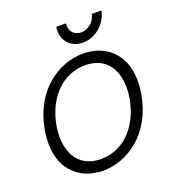

<svg xmlns="http://www.w3.org/2000/svg" viewBox="-164 -1058 1092 1201"><g transform="rotate(-20 381.5 -457.0)"><path d="M317 16C477 16 659 -100 703 -350C747 -600 607 -716 447 -716C287 -716 104 -600 60 -350C16 -100 157 16 317 16ZM138 -350C166 -510 274 -643 434 -643C594 -643 653 -510 625 -350C597 -190 490 -57 330 -57C170 -57 110 -190 138 -350ZM348 -930C333 -846 388 -780 472 -780C555 -780 633 -846 648 -930H584C575 -882 530 -844 483 -844C436 -844 405 -882 412 -930Z"/></g></svg>

Font: Uncut Sans
Style: Italic
Weight: 400
Italic angle: -10°
Designer: Kasper Nordkvist
Foundry: Uncut Type
Version: Version 1.111;FEAKit 1.0